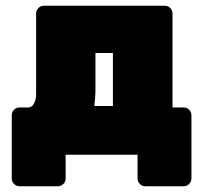

<svg xmlns="http://www.w3.org/2000/svg" viewBox="-20 -540 715 670"><path d="M460 83V0H209V83Q209 94 201 102Q193 110 182 110H48Q37 110 29 102Q21 94 21 83V-138Q21 -149 29 -157Q37 -165 48 -165H78Q91 -165 98.5 -178.5Q106 -192 106 -211V-493Q106 -504 114 -512Q122 -520 133 -520H555Q566 -520 574 -512Q582 -504 582 -493V-165H621Q632 -165 640 -157Q648 -149 648 -138V83Q648 94 640 102Q632 110 621 110H487Q476 110 468 102Q460 94 460 83ZM309 -170H374V-355H313V-220Q313 -202 309 -170Z"/></svg>

Font: Rubik
Style: Regular
Weight: 900
Designer: Hubert & Fischer
Foundry: Hubert & Fischer
Version: Version 1.100